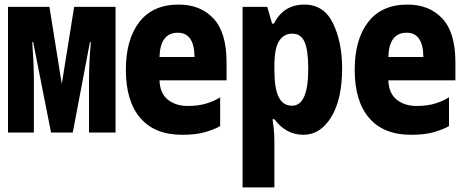

<svg xmlns="http://www.w3.org/2000/svg" viewBox="-20 -579 2040 839"><path d="M15 0H128V-234Q128 -271 126 -311.5Q124 -352 121 -395H125L203 0H298L373 -395H377Q369 -304 369 -234V0H485V-549H304L250 -212L196 -549H15Z M776 10Q837 10 877.5 -2Q918 -14 942 -28V-154Q920 -139 884.5 -127.5Q849 -116 800 -116Q748 -116 713.5 -143.5Q679 -171 677 -228H970V-307Q970 -437 913 -498Q856 -559 761 -559Q648 -559 589 -483Q530 -407 530 -274Q530 -137 593 -63.5Q656 10 776 10ZM677 -330Q680 -436 757 -436Q829 -436 830 -330Z M1040 240H1179V42Q1179 12 1176.5 -13.5Q1174 -39 1171 -58H1179Q1230 10 1306 10Q1380 10 1427.5 -67.5Q1475 -145 1475 -281Q1475 -394 1435.5 -476.5Q1396 -559 1310 -559Q1219 -559 1177 -476H1169L1148 -549H1040ZM1256 -117Q1217 -117 1198 -154.5Q1179 -192 1179 -275V-292Q1179 -367 1199.5 -399.5Q1220 -432 1257 -432Q1295 -432 1311 -395.5Q1327 -359 1327 -278Q1327 -117 1256 -117Z M1776 10Q1837 10 1877.5 -2Q1918 -14 1942 -28V-154Q1920 -139 1884.5 -127.5Q1849 -116 1800 -116Q1748 -116 1713.5 -143.5Q1679 -171 1677 -228H1970V-307Q1970 -437 1913 -498Q1856 -559 1761 -559Q1648 -559 1589 -483Q1530 -407 1530 -274Q1530 -137 1593 -63.5Q1656 10 1776 10ZM1677 -330Q1680 -436 1757 -436Q1829 -436 1830 -330Z"/></svg>

Font: Noto Sans Mono Condensed Extra
Style: Regular
Weight: 800
Width: 3
Designer: Monotype Design Team
Foundry: Monotype Imaging Inc.
Version: Version 1.900